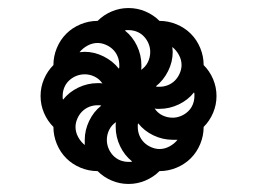

<svg xmlns="http://www.w3.org/2000/svg" viewBox="-20 -579 640 478"><path d="M300 -176Q302 -176 304.5 -176Q307 -176 309 -177Q290 -192 279 -215Q268 -238 268 -263Q268 -266 268 -269Q268 -272 269 -275Q258 -268 252 -256Q246 -244 246 -231Q246 -220 250 -210Q254 -200 261.5 -192Q269 -184 279 -180Q289 -176 300 -176ZM276 -408Q277 -410 277 -412.5Q277 -415 277 -417Q277 -428 273 -438Q269 -448 261.5 -455.5Q254 -463 243.5 -467.5Q233 -472 223 -472Q210 -472 198 -465.5Q186 -459 178 -449Q181 -449 184 -449.5Q187 -450 191 -450Q215 -450 238 -438.5Q261 -427 276 -408ZM331 -405Q342 -412 348 -424Q354 -436 354 -450Q354 -460 350 -470Q346 -480 338.5 -488Q331 -496 321 -500Q311 -504 300 -504Q298 -504 295.5 -504Q293 -504 291 -503Q310 -488 321 -465Q332 -442 332 -417Q332 -414 332 -411Q332 -408 331 -405ZM410 -286Q420 -286 430 -290Q440 -294 448 -301.5Q456 -309 460 -319Q464 -329 464 -340Q464 -342 464 -344.5Q464 -347 463 -349Q448 -330 425 -319Q402 -308 377 -308Q374 -308 371 -308Q368 -308 365 -309Q372 -298 384 -292Q396 -286 410 -286ZM137 -331Q152 -350 175 -361Q198 -372 223 -372Q226 -372 229 -372Q232 -372 235 -371Q228 -382 216 -388Q204 -394 191 -394Q180 -394 170 -390Q160 -386 152 -378.5Q144 -371 140 -361Q136 -351 136 -340Q136 -338 136 -335.5Q136 -333 137 -331ZM191 -218V-231Q191 -255 202 -278Q213 -301 232 -316Q230 -317 227.5 -317Q225 -317 223 -317Q212 -317 202 -313Q192 -309 184.5 -301.5Q177 -294 172.5 -283.5Q168 -273 168 -263Q168 -250 174.5 -238Q181 -226 191 -218ZM377 -208Q390 -208 402 -214.5Q414 -221 422 -231H410Q385 -231 362 -242Q339 -253 324 -272Q323 -270 323 -267.5Q323 -265 323 -263Q323 -252 327 -242Q331 -232 338.5 -224.5Q346 -217 356.5 -212.5Q367 -208 377 -208ZM377 -363Q388 -363 398 -367Q408 -371 415.5 -378.5Q423 -386 427.5 -396.5Q432 -407 432 -417Q432 -430 425.5 -442Q419 -454 409 -462Q409 -459 409.5 -456Q410 -453 410 -450Q410 -425 398.5 -402Q387 -379 368 -364Q370 -363 372.5 -363Q375 -363 377 -363ZM300 -121Q278 -121 258 -129.5Q238 -138 223 -153Q201 -153 180.5 -161.5Q160 -170 145 -185Q130 -200 121.5 -220.5Q113 -241 113 -263Q98 -278 89.5 -298Q81 -318 81 -340Q81 -362 89.5 -382Q98 -402 113 -417Q113 -439 121.5 -459.5Q130 -480 145 -495Q160 -510 180.5 -518.5Q201 -527 223 -527Q238 -542 258 -550.5Q278 -559 300 -559Q322 -559 342 -550.5Q362 -542 377 -527Q399 -527 419.5 -518.5Q440 -510 455 -495Q470 -480 478.5 -459.5Q487 -439 487 -417Q502 -402 510.5 -382Q519 -362 519 -340Q519 -318 510.5 -298Q502 -278 487 -263Q487 -241 478.5 -220.5Q470 -200 455 -185Q440 -170 419.5 -161.5Q399 -153 377 -153Q362 -138 342 -129.5Q322 -121 300 -121Z"/></svg>

Font: Iosevka Extended
Style: Bold
Weight: 700
Width: 7
Monospace: yes
Designer: Belleve Invis
Foundry: Belleve Invis
Version: Version 32.5.0; ttfautohint (v1.8.4)